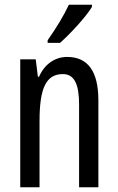

<svg xmlns="http://www.w3.org/2000/svg" viewBox="-20 -786 496 806"><path d="M366 -757V-766H269C248 -721 218 -671 180 -617V-606H232C273 -642 341 -715 366 -757ZM262 -547C211 -547 167 -517 144 -464H139L130 -537H65V0H146V-279C146 -417 174 -475 244 -475C292 -475 312 -432 312 -348V0H393V-364C393 -488 348 -547 262 -547Z"/></svg>

Font: Noto Sans Myanmar UI ExtraCondensed
Style: Regular
Weight: 400
Width: 2
Designer: Monotype Design Team
Foundry: Monotype Imaging Inc.
Version: Version 2.103